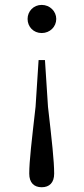

<svg xmlns="http://www.w3.org/2000/svg" viewBox="-20 -551 348 799"><path d="M153.5 -530.6C119.2 -530.6 94.8 -503.6 94.8 -472.2C94.8 -439.7 119.2 -413.5 153.5 -413.5C187.9 -413.5 214.1 -439.7 214.1 -472.2C214.1 -503.6 187.9 -530.6 153.5 -530.6ZM153.5 228.2C185.6 228.2 205.4 209.2 205.4 171.7C205.4 119 196 35.9 179.7 -106.8L167.1 -301H140.6L128 -106.8C111.9 35.9 101.7 119 101.7 171.7C101.7 209.2 121.5 228.2 153.5 228.2Z"/></svg>

Font: Source Han Serif TW VF
Style: Regular
Weight: 250
Designer: Ryoko NISHIZUKA 西塚涼子 (kana & ideographs); Frank Grießhammer (Latin, Greek & Cyrillic); Wenlong ZHANG 张文龙 (bopomofo); San
Foundry: Adobe
Version: Version 2.002;hotconv 1.1.0;makeotfexe 2.6.0